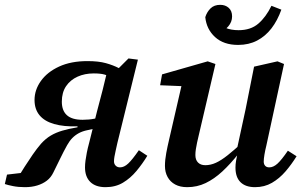

<svg xmlns="http://www.w3.org/2000/svg" viewBox="-43 -761 1253 795"><path d="M-23 1 -14 -38 80 -49 25 -16Q42 -44 59 -70.5Q76 -97 92.5 -121Q109 -145 127 -166Q146 -187 167 -199.5Q188 -212 215 -220Q242 -228 278 -234V-238Q221 -236 181 -247.5Q141 -259 120.5 -284Q100 -309 100 -347Q100 -389 126.5 -426Q153 -463 202 -485.5Q251 -508 319 -508Q365 -508 395.5 -499.5Q426 -491 449 -479L489 -519L528 -514L443 -169Q439 -151 436 -137.5Q433 -124 431 -113Q429 -102 429 -93Q429 -82 436 -75Q443 -68 454 -68Q471 -68 488 -84Q505 -100 532 -139L567 -116Q547 -83 522 -53Q497 -23 466 -4.5Q435 14 394 14Q353 14 331 -7.5Q309 -29 309 -68Q309 -81 311 -96Q313 -111 316.5 -129Q320 -147 326 -169L359 -301Q371 -345 382 -388.5Q393 -432 403 -475L418 -442Q405 -448 389 -452.5Q373 -457 345 -457Q308 -457 278 -443.5Q248 -430 230.5 -404Q213 -378 213 -340Q213 -303 234 -284Q255 -265 299 -265Q326 -265 348 -269.5Q370 -274 391 -280L386 -237L319 -222Q299 -218 284 -210Q269 -202 257 -190Q245 -178 235 -160Q220 -133 206.5 -105Q193 -77 178 -47Q168 -26 151 -13Q134 0 111 7Q88 14 60 14Q33 14 10.5 9.5Q-12 5 -23 1Z M732 14Q703 14 682.5 3Q662 -8 651 -28Q640 -48 640 -74Q640 -99 645.5 -128Q651 -157 657 -182L715 -434L742 -403L620 -408L628 -453L817 -507L849 -496L780 -201Q776 -185 773 -170.5Q770 -156 768 -143.5Q766 -131 766 -119Q766 -99 777 -88Q788 -77 807 -77Q829 -77 851 -87Q873 -97 900 -118.5Q927 -140 963 -173L969 -125H945Q911 -82 877.5 -51Q844 -20 808.5 -3Q773 14 732 14ZM1013 14Q974 14 953 -6.5Q932 -27 932 -67Q932 -81 934.5 -95.5Q937 -110 941 -129H935L974 -309Q983 -353 991.5 -397Q1000 -441 1009 -485L1106 -507L1133 -496L1060 -159Q1055 -139 1052 -121Q1049 -103 1049 -92Q1049 -81 1055 -74.5Q1061 -68 1072 -68Q1089 -68 1106 -83.5Q1123 -99 1149 -137L1185 -114Q1164 -80 1139 -51Q1114 -22 1083 -4Q1052 14 1013 14ZM943 -575Q883 -575 847.5 -607.5Q812 -640 807 -690Q814 -712 829 -726.5Q844 -741 869 -741Q890 -741 904 -728.5Q918 -716 918 -693Q918 -670 902 -651.5Q886 -633 861 -624L848 -674Q868 -655 891 -645.5Q914 -636 945 -636Q995 -636 1026.5 -663Q1058 -690 1081 -737L1122 -721Q1106 -676 1081 -643.5Q1056 -611 1021.5 -593Q987 -575 943 -575Z"/></svg>

Font: Source Serif 4 SemiBold
Style: Italic
Weight: 600
Italic angle: -12°
Designer: Frank Grießhammer
Foundry: Adobe Systems Incorporated
Version: Version 4.004;hotconv 1.0.116;makeotfexe 2.5.65601